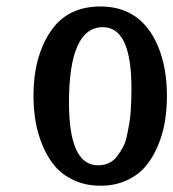

<svg xmlns="http://www.w3.org/2000/svg" viewBox="-20 -573 543 602"><path d="M392.1 -296.4Q392.1 -487.8 302.7 -487.8Q196.3 -487.8 196.3 -251.5Q196.3 -54.7 287.1 -54.7Q325.7 -54.7 346.7 -82.5Q370.6 -113.3 376.7 -141.8Q382.8 -170.4 385.7 -188Q388.7 -205.6 390.1 -228.5Q392.1 -259.3 392.1 -296.4ZM503.4 -272.5Q503.4 -230.5 497.1 -191.9Q490.7 -153.3 475.1 -116Q459.5 -78.6 436.3 -51.3Q413.1 -23.9 376.7 -7.3Q340.3 9.3 294.9 9.3Q249.5 9.3 212.9 -7.3Q176.3 -23.9 152.8 -51.3Q129.4 -78.6 113.8 -116Q98.1 -153.3 91.6 -192.1Q85 -231 85 -272.9Q85 -314.9 91.6 -353.5Q98.1 -392.1 113.8 -429Q129.4 -465.8 152.8 -493.2Q204.6 -552.7 294.9 -552.7Q422.4 -552.7 475.1 -428.7Q503.4 -361.8 503.4 -272.5Z"/></svg>

Font: Rachana
Style: Bold
Weight: 700
Designer: Hussain KH
Foundry: Hussain KH, Rajeesh K Nambiar, Santhosh Thottingal, Swathanthra Malayalam Computing (http://smc.org.in)
Version: Version 7.0.0+20221109